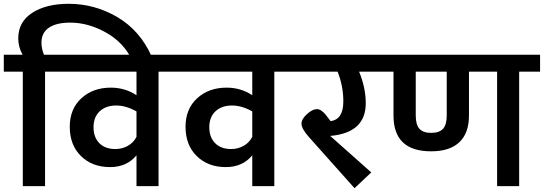

<svg xmlns="http://www.w3.org/2000/svg" viewBox="-40 -979 2861 1010"><path d="M321 -959Q458 -959 576.5 -889.5Q695 -820 756 -686L654 -664Q611 -755 518 -807.5Q425 -860 329 -860Q257 -860 217.5 -833.5Q178 -807 178 -754Q178 -725 191 -691H292V-602H197V0H80V-602H-20V-691H79Q56 -731 56 -777Q56 -864 129.5 -911.5Q203 -959 321 -959Z M903 -691V-602H794V0H678V-162Q627 -100 539 -100Q445 -100 386 -158Q327 -216 327 -312Q327 -406 388 -462Q449 -518 543 -518Q618 -518 678 -478V-602H254V-691ZM567 -195Q602 -195 632 -211.5Q662 -228 678 -259V-393Q623 -424 571 -424Q517 -424 484.5 -393.5Q452 -363 452 -310Q452 -257 482.5 -226Q513 -195 567 -195Z M1512 -691V-602H1403V0H1287V-162Q1236 -100 1148 -100Q1054 -100 995 -158Q936 -216 936 -312Q936 -406 997 -462Q1058 -518 1152 -518Q1227 -518 1287 -478V-602H863V-691ZM1176 -195Q1211 -195 1241 -211.5Q1271 -228 1287 -259V-393Q1232 -424 1180 -424Q1126 -424 1093.5 -393.5Q1061 -363 1061 -310Q1061 -257 1091.5 -226Q1122 -195 1176 -195Z M1989 -691V-602H1849Q1884 -517 1884 -436Q1884 -280 1697 -264L1913 -72L1825 11L1586 -257Q1546 -302 1546 -328Q1546 -353 1575 -379Q1604 -405 1627 -405Q1639 -405 1651 -396.5Q1663 -388 1671.5 -377.5Q1680 -367 1699 -342Q1766 -350 1766 -446Q1766 -526 1736 -602H1472V-691Z M2801 -691V-602H2691V0H2575V-602H2427V-371Q2427 -279 2376.5 -231Q2326 -183 2228 -183Q2030 -183 2030 -371V-602H1949V-691ZM2310 -371V-602H2147V-371Q2147 -323 2166.5 -301.5Q2186 -280 2228 -280Q2271 -280 2290.5 -301.5Q2310 -323 2310 -371Z"/></svg>

Font: FiraGO Medium
Style: Regular
Weight: 500
Designer: bBox Type
Foundry: bBox Type GmbH
Version: Version 1.001;PS 001.001;hotconv 1.0.88;makeotf.lib2.5.64775